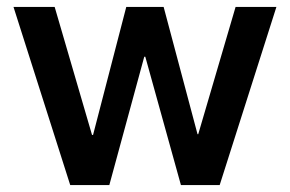

<svg xmlns="http://www.w3.org/2000/svg" viewBox="-20 -535 837 555"><path d="M19 -515H138L246 -145H249L345 -515H453L551 -147H553L661 -515H779L615 0H503L400 -371H397L296 0H183Z"/></svg>

Font: Asta Sans
Style: Bold
Weight: 700
Designer: 42dot
Version: Version 1.000